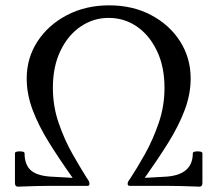

<svg xmlns="http://www.w3.org/2000/svg" viewBox="-20 -696 814 719"><path d="M47 3Q36 3 36 -11V-122Q36 -127 45 -128.5Q54 -130 63 -128.5Q72 -127 72 -122Q72 -78 97 -57Q122 -36 180 -34L252 -30Q203 -99 164 -161.5Q125 -224 102.5 -283.5Q80 -343 80 -402Q80 -479 120.5 -541Q161 -603 231 -639.5Q301 -676 389 -676Q477 -676 546 -639.5Q615 -603 654.5 -541Q694 -479 694 -402Q694 -343 671.5 -283.5Q649 -224 610 -161.5Q571 -99 522 -30L594 -34Q702 -38 702 -122Q702 -127 711 -128.5Q720 -130 729 -128.5Q738 -127 738 -122V-11Q738 3 727 3Q652 0 606 0H466Q458 0 458 -8Q458 -13 461 -18Q464 -23 468 -28Q493 -66 522.5 -118.5Q552 -171 574 -234.5Q596 -298 596 -367Q596 -447 567.5 -506Q539 -565 492 -597Q445 -629 387 -629Q330 -629 282.5 -597Q235 -565 206.5 -506Q178 -447 178 -367Q178 -298 200 -234.5Q222 -171 252 -118.5Q282 -66 306 -28Q310 -23 312.5 -18Q315 -13 315 -8Q315 0 308 0H167Q122 0 47 3Z"/></svg>

Font: Junicode
Style: Regular
Weight: 400
Designer: Peter S. Baker
Version: Version 2.100; ttfautohint (v1.8.4)